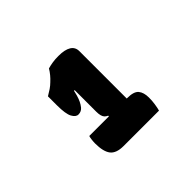

<svg xmlns="http://www.w3.org/2000/svg" viewBox="-104 -989 808 808"><g transform="rotate(-45 300.0 -585.0)"><path d="M161 -486H387Q426 -486 439.5 -469.5Q453 -453 453 -423Q453 -414 452.5 -405Q452 -396 450.5 -386.5Q449 -377 447.5 -369Q446 -361 444 -354H233Q190 -354 173 -376Q156 -398 156 -447Q156 -453 156.5 -458Q157 -463 157.5 -468.5Q158 -474 159 -478.5Q160 -483 161 -486ZM384 -466H276L278 -490Q269 -494 264 -499.5Q259 -505 256.5 -514.5Q254 -524 254 -538Q254 -545 254 -560Q254 -575 254 -593Q254 -611 254 -629Q254 -647 254 -662Q254 -677 254 -686L269 -666H235L252 -678Q249 -659 244.5 -643.5Q240 -628 234.5 -616.5Q229 -605 221 -595Q216 -589 209 -585.5Q202 -582 193 -582Q178 -582 167 -602Q156 -622 156 -674V-727Q170 -735 182.5 -743.5Q195 -752 205 -762Q216 -772 225.5 -783.5Q235 -795 242 -807Q248 -809 255.5 -810.5Q263 -812 271.5 -813.5Q280 -815 289 -815.5Q298 -816 308 -816Q345 -816 364.5 -804Q384 -792 384 -768Q384 -760 384 -737Q384 -714 384 -682.5Q384 -651 384 -617.5Q384 -584 384 -552.5Q384 -521 384 -498Q384 -475 384 -466Z"/></g></svg>

Font: Recursive Monospace Casual Black
Style: Regular
Weight: 900
Version: Version 1.047